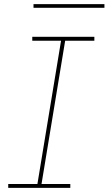

<svg xmlns="http://www.w3.org/2000/svg" viewBox="-20 -914 528 934"><path d="M20 0V-19H162L277 -716H137V-735H439V-716H297L182 -19H322V0ZM488 -876H143V-894H488Z"/></svg>

Font: Iosevka Etoile Thin
Style: Italic
Weight: 100
Italic angle: -9°
Designer: Belleve Invis
Foundry: Belleve Invis
Version: Version 22.1.2; ttfautohint (v1.8.4)